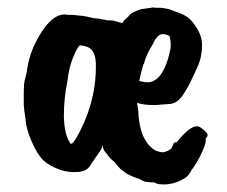

<svg xmlns="http://www.w3.org/2000/svg" viewBox="-20 -456 611 517"><path d="M438 -320Q442 -335 437 -358Q430 -364 418 -364Q403 -364 391 -336Q375 -312 367 -283H366Q355 -241 355 -238Q371 -234 381 -234.5Q391 -235 404 -245Q427 -267 438 -320ZM238 -287Q237 -309 228 -320.5Q219 -332 195 -334Q188 -329 176.5 -300.5Q165 -272 162 -240Q152 -192 152 -144Q153 -95 168 -72Q170 -68 172 -69Q177 -69 188 -89Q241 -185 238 -287ZM435 -176 398 -173Q367 -173 349 -179L352 -160Q355 -77 398 -51Q410 -46 418 -46Q426 -46 439 -54Q443 -58 446 -65Q447 -74 456 -73Q497 -125 518 -114Q539 -100 539 -92Q539 -88 534 -83V-77Q534 -67 521.5 -41Q509 -15 495 3Q488 18 477 24Q445 44 409 40Q401 39 398 36Q390 34 386 35L378 34Q369 34 363 30Q353 24 349 24Q323 14 317.5 9Q312 4 308 2Q304 0 289 -19Q276 -30 274 -33Q268 -42 264 -46Q257 -53 257 -65L254 -57Q254 -55 225 -14Q216 5 191.5 7Q167 9 144 2Q113 -9 97 -24Q81 -39 65.5 -74.5Q50 -110 49 -133Q44 -166 44 -175V-199Q44 -235 47 -241Q48 -245 52 -262Q57 -304 76 -342Q113 -415 152 -417H157Q159 -416 163 -416H176Q211 -413 219 -410Q234 -406 245 -406L271 -401Q283 -402 294.5 -398Q306 -394 310 -394L313 -400L326 -412Q332 -421 344 -425Q358 -432 365 -432L393 -436Q398 -435 400 -435H413Q435 -433 449 -426Q479 -417 493 -403Q524 -368 524 -336Q524 -304 514 -281Q489 -224 478 -209Q460 -176 435 -176Z"/></svg>

Font: Caveat Brush
Style: Regular
Weight: 400
Designer: Pablo Impallari
Foundry: Creative Lab NY
Version: Version 1.096; ttfautohint (v1.3)